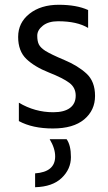

<svg xmlns="http://www.w3.org/2000/svg" viewBox="-20 -532 452 804"><path d="M259 51Q277 76 277 126Q277 176 238.5 213Q200 250 127 252V194Q211 188 211 123Q211 89 188 51ZM59 -25V-102Q126 -62 203 -62Q249 -62 273 -80Q297 -98 297 -131.5Q297 -165 270.5 -185Q244 -205 184.5 -228.5Q125 -252 90.5 -285Q56 -318 56 -377.5Q56 -437 103.5 -474.5Q151 -512 226 -512Q301 -512 349 -490V-415Q303 -443 223 -443Q183 -443 159.5 -424.5Q136 -406 136 -382.5Q136 -359 143 -345.5Q150 -332 170 -319Q194 -304 250 -280.5Q306 -257 342 -224Q378 -191 378 -130.5Q378 -70 332.5 -32Q287 6 201.5 6Q116 6 59 -25Z"/></svg>

Font: Hind Mysuru
Style: Regular
Weight: 400
Designer: Manushi Parikh, Hitesh Malaviya
Foundry: Indian Type Foundry
Version: Version 0.703;PS 1.0;hotconv 1.0.86;makeotf.lib2.5.63406